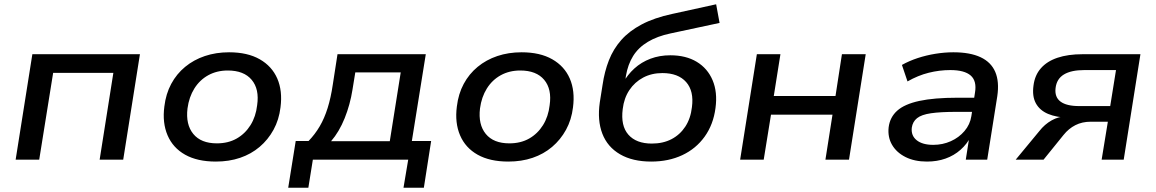

<svg xmlns="http://www.w3.org/2000/svg" viewBox="-20 -745 5395 896"><path d="M53 0 131 -492H633L555 0H445L509 -405H228L163 0Z M987 9Q901 9 844 -23Q787 -55 762 -113.5Q737 -172 747 -248Q754 -307 779 -353.5Q804 -400 844 -433Q884 -466 936 -483.5Q988 -501 1049 -501Q1135 -501 1192 -468.5Q1249 -436 1274 -378.5Q1299 -321 1289 -244Q1282 -186 1256.5 -139.5Q1231 -93 1191.5 -59.5Q1152 -26 1100.5 -8.5Q1049 9 987 9ZM992 -76Q1045 -76 1084.5 -98.5Q1124 -121 1149 -161Q1174 -201 1180 -254Q1191 -329 1154.5 -372.5Q1118 -416 1043 -416Q992 -416 952 -394Q912 -372 887 -332Q862 -292 855 -239Q846 -164 882 -120Q918 -76 992 -76Z M1325 131 1360 -87H1420Q1450 -118 1472 -155.5Q1494 -193 1509 -241Q1524 -289 1533 -350L1555 -492H1967L1902 -87H1992L1958 131H1863L1885 0H1440L1419 131ZM1525 -86H1799L1850 -407H1638L1625 -327Q1614 -257 1588.5 -193.5Q1563 -130 1525 -86Z M2352 9Q2266 9 2209 -23Q2152 -55 2127 -113.5Q2102 -172 2112 -248Q2119 -307 2144 -353.5Q2169 -400 2209 -433Q2249 -466 2301 -483.5Q2353 -501 2414 -501Q2500 -501 2557 -468.5Q2614 -436 2639 -378.5Q2664 -321 2654 -244Q2647 -186 2621.5 -139.5Q2596 -93 2556.5 -59.5Q2517 -26 2465.5 -8.5Q2414 9 2352 9ZM2357 -76Q2410 -76 2449.5 -98.5Q2489 -121 2514 -161Q2539 -201 2545 -254Q2556 -329 2519.5 -372.5Q2483 -416 2408 -416Q2357 -416 2317 -394Q2277 -372 2252 -332Q2227 -292 2220 -239Q2211 -164 2247 -120Q2283 -76 2357 -76Z M3019 9Q2932 9 2873.5 -25Q2815 -59 2791 -121Q2767 -183 2779 -267L2792 -349Q2801 -411 2821.5 -463.5Q2842 -516 2879 -558Q2916 -600 2974.5 -631Q3033 -662 3117 -680L3322 -725L3338 -638L3109 -589Q3047 -576 3003 -549.5Q2959 -523 2934.5 -483.5Q2910 -444 2901 -391L2896 -356H2886Q2908 -396 2940.5 -425.5Q2973 -455 3015.5 -471Q3058 -487 3108 -487Q3181 -487 3231.5 -456.5Q3282 -426 3305.5 -370.5Q3329 -315 3319 -241Q3309 -164 3268.5 -107.5Q3228 -51 3164 -21Q3100 9 3019 9ZM3022 -75Q3074 -75 3113.5 -95.5Q3153 -116 3178 -154Q3203 -192 3209 -245Q3219 -320 3182 -362Q3145 -404 3071 -404Q3021 -404 2981.5 -383Q2942 -362 2917 -324.5Q2892 -287 2886 -236Q2876 -158 2912.5 -116.5Q2949 -75 3022 -75Z M3434 0 3512 -492H3622L3591 -297H3879L3909 -492H4020L3942 0H3832L3865 -210H3578L3544 0Z M4306 9Q4248 9 4206 -12Q4164 -33 4143 -69Q4122 -105 4127 -151Q4133 -198 4167 -228.5Q4201 -259 4270 -274Q4339 -289 4449 -289H4542L4532 -223H4445Q4369 -223 4324.5 -216.5Q4280 -210 4259.5 -193.5Q4239 -177 4235 -149Q4231 -112 4258 -90.5Q4285 -69 4335 -69Q4379 -69 4417 -86Q4455 -103 4481 -133.5Q4507 -164 4513 -203L4530 -313Q4539 -367 4510 -392.5Q4481 -418 4415 -418Q4364 -418 4314 -405.5Q4264 -393 4215 -365L4189 -442Q4223 -461 4262.5 -474Q4302 -487 4345 -494Q4388 -501 4429 -501Q4507 -501 4556 -478Q4605 -455 4624.5 -409.5Q4644 -364 4634 -296L4587 0H4487L4504 -109H4511Q4493 -73 4462.5 -46Q4432 -19 4392.5 -5Q4353 9 4306 9Z M4720 0 4830 -133Q4855 -165 4888 -183.5Q4921 -202 4958 -202H4971L4965 -196Q4910 -197 4871 -213.5Q4832 -230 4814 -263Q4796 -296 4803 -346Q4809 -394 4837.5 -426.5Q4866 -459 4915 -475.5Q4964 -492 5032 -492H5302L5224 0H5121L5150 -177H5070Q5030 -177 4998.5 -161Q4967 -145 4943 -115L4850 0ZM5016 -250H5161L5188 -418H5040Q4979 -418 4945 -397.5Q4911 -377 4906 -334Q4901 -292 4929 -271Q4957 -250 5016 -250Z"/></svg>

Font: Nunito Sans 10pt SemiExpanded SemiBold
Style: Italic
Weight: 600
Width: 6
Italic angle: -9°
Designer: Vernon Adams
Foundry: Vernon Adams
Version: Version 3.101;gftools[0.9.27]